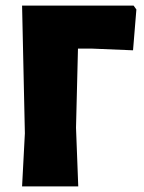

<svg xmlns="http://www.w3.org/2000/svg" viewBox="-20 -667 517 687"><path d="M468 -633 458 -647H59L69 -190L59 0H260L252 -210L259 -493H311L456 -487Z"/></svg>

Font: Luna Sans Black
Style: Regular
Weight: 900
Designer: Juan Pablo del Peral
Foundry: Huerta Tipografica
Version: Version 2.001; ttfautohint (v1.5)